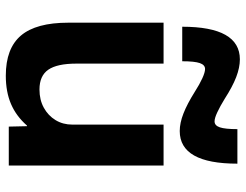

<svg xmlns="http://www.w3.org/2000/svg" viewBox="-110 -706 826 645"><g transform="rotate(90 302.5 -383.0)"><path d="M233.8 10Q142 10 98.8 -41Q55.7 -91.9 55.7 -200V-520H193.2V-226.8Q193.2 -162.4 213.7 -132.7Q234.2 -103.1 280.2 -103.1Q314.9 -103.1 341.4 -117.7Q367.8 -132.2 383 -157.1Q398.1 -181.9 398.1 -213.6V-520H535.6V0H404.8L403.4 -61.1H401.3Q369.7 -25 328.9 -7.5Q288.1 10 233.8 10ZM419.7 -574.3Q392.7 -574.3 360.7 -586.8Q328.7 -599.3 287.7 -625Q262.7 -641 242.5 -650.2Q222.3 -659.4 211.3 -659.4Q197.6 -659.4 191.5 -641.9Q185.3 -624.3 185.3 -582.7H69.3Q69.3 -776.3 179 -776.3Q206.3 -776.3 238.5 -764Q270.6 -751.6 311 -725.6Q337 -709.6 356.7 -700.5Q376.3 -691.3 387.3 -691.3Q401.3 -691.3 407.3 -709.1Q413.3 -727 413.3 -768H529.3Q529.3 -574.3 419.7 -574.3Z"/></g></svg>

Font: M PLUS 1 Thin
Style: Regular
Weight: 100
Designer: Coji Morishita
Foundry: UNDERFOREST DESIGN
Version: Version 1.001